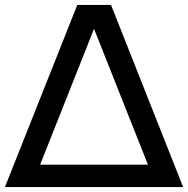

<svg xmlns="http://www.w3.org/2000/svg" viewBox="-20 -760 764 780"><path d="M294 -740H431L724 0H0ZM581 -91 362 -643 143 -91Z"/></svg>

Font: Encode Sans Normal
Style: Medium
Weight: 500
Designer: Pablo Impallari, Andres Torresi
Foundry: Pablo Impallari, Andres Torresi
Version: Version 1.000; ttfautohint (v1.00) -l 8 -r 50 -G 200 -x 14 -